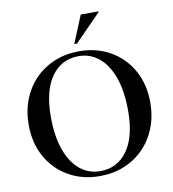

<svg xmlns="http://www.w3.org/2000/svg" viewBox="-99 -1021 1006 1118"><g transform="rotate(-10 404.0 -462.0)"><path d="M407 -726Q510.5 -726 591.2 -679.5Q672 -633 718 -550.8Q764 -468.5 764 -361.5Q764 -279.5 737.2 -211.5Q710.5 -143.5 661.8 -93.5Q613 -43.5 546.8 -16.2Q480.5 11 402 11Q298 11 217 -35.5Q136 -82 90 -164.2Q44 -246.5 44 -354.5Q44 -436 70.8 -504Q97.5 -572 146.2 -621.8Q195 -671.5 261.5 -698.8Q328 -726 407 -726ZM409 -17Q510 -17 569.2 -99.5Q628.5 -182 628.5 -336Q628.5 -451.5 599.5 -532.5Q570.5 -613.5 518.8 -656Q467 -698.5 398.5 -698.5Q298 -698.5 238.5 -615.8Q179 -533 179 -379Q179 -263.5 208 -182.5Q237 -101.5 288.8 -59.2Q340.5 -17 409 -17ZM387 -772 454 -935H559V-931L403 -772Z"/></g></svg>

Font: Newsreader Display Medium
Style: Regular
Weight: 500
Designer: Hugues Gentile
Foundry: Production Type
Version: Version 1.001